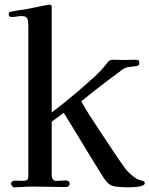

<svg xmlns="http://www.w3.org/2000/svg" viewBox="-20 -793 633 813"><path d="M593 -17Q593 -9 577 -5Q561 -1 543 -0.5Q525 0 518 0Q484 0 461.5 -4.5Q439 -9 419 -40Q376 -108 334.5 -177Q293 -246 250 -315L199 -278V-50Q199 -41 204 -34Q209 -27 219 -27Q229 -27 238.5 -28Q248 -29 258 -29Q264 -29 269.5 -26Q275 -23 275 -15Q275 -8 269.5 -4.5Q264 -1 258 -1Q222 -1 186.5 -2Q151 -3 116 -3Q97 -3 78 -1.5Q59 0 40 0Q35 0 31 -5.5Q27 -11 27 -15Q27 -24 36 -26.5Q45 -29 56 -28Q67 -27 72 -27Q87 -27 93.5 -30.5Q100 -34 100 -50V-687Q100 -704 95.5 -714.5Q91 -725 71 -725Q61 -725 50 -723Q39 -721 28 -721Q17 -721 17 -732Q17 -739 19.5 -741Q22 -743 29 -744Q48 -748 67.5 -750.5Q87 -753 106 -757Q114 -759 132 -762.5Q150 -766 167 -769.5Q184 -773 189 -773Q199 -773 199 -765V-317Q246 -352 291 -390Q336 -428 379 -467Q395 -482 410 -498Q425 -514 438 -532Q443 -537 448 -538.5Q453 -540 460 -540Q471 -540 480.5 -539.5Q490 -539 500 -539Q514 -539 527 -539.5Q540 -540 553 -540Q562 -540 566 -537.5Q570 -535 570 -525Q570 -515 557 -513Q544 -511 527.5 -509.5Q511 -508 498 -498Q454 -466 410.5 -432.5Q367 -399 324 -364Q341 -333 360.5 -303Q380 -273 399 -244Q426 -204 452.5 -163.5Q479 -123 507 -84Q519 -67 539 -50Q559 -33 580 -28Q585 -27 589 -25.5Q593 -24 593 -17Z"/></svg>

Font: Kaisei Decol Medium
Style: Regular
Weight: 500
Designer: Font-Kai, 金井和夫
Foundry: KAZUO KANAI
Version: Version 5.003